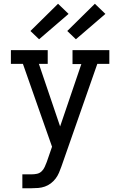

<svg xmlns="http://www.w3.org/2000/svg" viewBox="-20 -787 640 1022"><path d="M99 215V141H148Q163 141 177 138Q191 135 201.5 125Q212 115 218 101.5Q224 88 229 75L257 -6L195 -182L102 -447H38V-520H234V-447H187L300 -114L413 -446H366V-520H562V-447H498L307 99Q301 116 294 132.5Q287 149 276 163.5Q265 178 250.5 189Q236 200 219 206Q202 212 184 213.5Q166 215 148 215ZM384 -578 338 -622 485 -767 541 -713ZM188 -578 142 -622 289 -767 345 -713Z"/></svg>

Font: Iosevka Plex Etoile
Style: Regular
Weight: 400
Designer: Belleve Invis
Foundry: Belleve Invis
Version: Version 25.1.1; ttfautohint (v1.8.4)